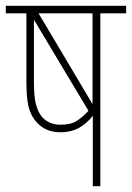

<svg xmlns="http://www.w3.org/2000/svg" viewBox="-20 -642 455 662"><path d="M326 0V-596H415V-622H0V-596H71V-363Q71 -308 77.5 -278.5Q84 -249 100 -228Q132 -186 188 -186Q228 -186 255.5 -203Q283 -220 300 -243V0ZM299 -596V-283L113 -596ZM189 -212Q147 -212 123 -241Q110 -258 103.5 -284Q97 -310 97 -359V-574L285 -260Q266 -239 245 -225.5Q224 -212 189 -212Z"/></svg>

Font: Noto Sans Devanagari Extra Condensed Thin
Style: Regular
Weight: 250
Width: 2
Designer: Monotype Design Team
Foundry: Monotype Imaging Inc.
Version: 1.000